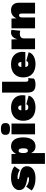

<svg xmlns="http://www.w3.org/2000/svg" viewBox="1531 -2295 974 4076"><g transform="rotate(-90 2018.0 -257.0)"><path d="M269 9.8Q109.4 9.8 11.2 -69.8L92.8 -189Q121.6 -163.6 165.5 -145.8Q209.5 -127.9 252 -127.9Q295.9 -127.9 295.9 -146Q295.9 -153.3 288.1 -157.5Q280.3 -161.6 255.9 -166L220.2 -172.9Q112.3 -193.4 66.7 -232.2Q21 -271 21 -337.9Q21 -363.3 30 -387.2Q39.1 -411.1 59.6 -433.6Q80.1 -456.1 109.9 -472.9Q139.6 -489.7 184.8 -499.8Q230 -509.8 285.2 -509.8Q361.8 -509.8 424.1 -490.5Q486.3 -471.2 525.9 -437L446.8 -323.2Q418.5 -344.7 375.5 -358.4Q332.5 -372.1 295.9 -372.1Q251 -372.1 251 -356Q251 -348.1 261.5 -342.5Q272 -336.9 299.8 -332L371.1 -319.8Q450.2 -306.6 488.5 -268.6Q526.9 -230.5 526.9 -171.9Q526.9 -133.8 512 -101.8Q497.1 -69.8 467 -44.4Q437 -19 386.2 -4.6Q335.4 9.8 269 9.8Z M576.7 210V-500H785.6L790.5 -399.9Q812 -451.2 852.5 -480.5Q893.1 -509.8 948.7 -509.8Q1040.5 -509.8 1090.1 -442.6Q1139.6 -375.5 1139.6 -252.9Q1139.6 -127.4 1089.4 -58.8Q1039.1 9.8 947.8 9.8Q897 9.8 861.6 -14.6Q826.2 -39.1 806.6 -83V210ZM855.5 -151.9Q881.8 -151.9 894.8 -172.9Q907.7 -193.8 907.7 -250Q907.7 -306.2 894.8 -327.6Q881.8 -349.1 855.5 -349.1Q806.6 -349.1 806.6 -250Q806.6 -151.9 855.5 -151.9Z M1415 -554Q1386.7 -532.2 1318.4 -532.2Q1250 -532.2 1221.7 -554Q1193.4 -575.7 1193.4 -627.9Q1193.4 -680.2 1221.9 -702.1Q1250.5 -724.1 1318.4 -724.1Q1386.2 -724.1 1414.8 -702.1Q1443.4 -680.2 1443.4 -627.9Q1443.4 -575.7 1415 -554ZM1433.6 -500V0H1203.6V-500Z M1778.3 9.8Q1642.1 9.8 1567.1 -58.1Q1492.2 -126 1492.2 -250Q1492.2 -372.6 1567.4 -441.2Q1642.6 -509.8 1769 -509.8Q1894.5 -509.8 1964.8 -443.6Q2035.2 -377.4 2035.2 -266.1Q2035.2 -228 2030.3 -206.1H1712.4Q1717.3 -169.4 1733.4 -156.2Q1749.5 -143.1 1781.2 -143.1Q1830.6 -143.1 1841.3 -186L2026.4 -136.2Q2018.1 -100.1 1993.9 -71.8Q1969.7 -43.5 1935.5 -25.9Q1901.4 -8.3 1861.3 0.7Q1821.3 9.8 1778.3 9.8ZM1770 -357.9Q1743.7 -357.9 1730.2 -342.8Q1716.8 -327.6 1712.4 -291H1820.3Q1817.4 -325.2 1805.7 -341.6Q1793.9 -357.9 1770 -357.9Z M2320.8 -700.2V-199.2Q2320.8 -168.5 2330.1 -154.8Q2339.4 -141.1 2361.8 -141.1Q2379.4 -141.1 2397.9 -146L2387.7 -22Q2369.6 -7.8 2334 1Q2298.3 9.8 2263.7 9.8Q2170.4 9.8 2130.6 -30.3Q2090.8 -70.3 2090.8 -164.1V-700.2Z M2698.7 9.8Q2562.5 9.8 2487.5 -58.1Q2412.6 -126 2412.6 -250Q2412.6 -372.6 2487.8 -441.2Q2563 -509.8 2689.5 -509.8Q2814.9 -509.8 2885.3 -443.6Q2955.6 -377.4 2955.6 -266.1Q2955.6 -228 2950.7 -206.1H2632.8Q2637.7 -169.4 2653.8 -156.2Q2669.9 -143.1 2701.7 -143.1Q2751 -143.1 2761.7 -186L2946.8 -136.2Q2938.5 -100.1 2914.3 -71.8Q2890.1 -43.5 2856 -25.9Q2821.8 -8.3 2781.7 0.7Q2741.7 9.8 2698.7 9.8ZM2690.4 -357.9Q2664.1 -357.9 2650.6 -342.8Q2637.2 -327.6 2632.8 -291H2740.7Q2737.8 -325.2 2726.1 -341.6Q2714.4 -357.9 2690.4 -357.9Z M3011.2 0V-500H3218.3L3223.1 -375Q3259.3 -509.8 3370.1 -509.8Q3405.8 -509.8 3422.4 -498L3403.3 -313Q3377.9 -323.2 3340.3 -323.2Q3294.4 -323.2 3267.8 -302Q3241.2 -280.8 3241.2 -240.2V0Z M3455.1 0V-500H3662.1L3667 -391.1Q3689 -448.7 3732.9 -479.2Q3776.9 -509.8 3840.8 -509.8Q3915.5 -509.8 3956.8 -465.8Q3998 -421.9 3998 -341.8V0H3768.1V-285.2Q3768.1 -315.4 3759.3 -327.6Q3750.5 -339.8 3731.9 -339.8Q3707 -339.8 3696 -322.3Q3685.1 -304.7 3685.1 -264.2V0Z"/></g></svg>

Font: Work Sans Black
Style: Regular
Weight: 900
Designer: Wei Huang
Foundry: Wei Huang
Version: Version 2.012